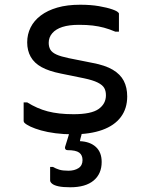

<svg xmlns="http://www.w3.org/2000/svg" viewBox="-20 -560 640 812"><path d="M291 -77Q366 -77 397 -99Q428 -121 428 -157Q428 -176 420.5 -188.5Q413 -201 393 -211Q373 -221 335 -229L237 -249Q187 -259 156 -276Q125 -293 110 -319.5Q95 -346 95 -381Q95 -415 109.5 -444Q124 -473 152.5 -494.5Q181 -516 222.5 -528Q264 -540 319 -540Q364 -540 398.5 -534Q433 -528 454.5 -520.5Q476 -513 480 -507Q482 -506 482.5 -504.5Q483 -503 483 -502Q483 -501 483 -499Q483 -480 483 -462Q483 -444 483 -426H468Q442 -437 419.5 -443Q397 -449 372 -452Q347 -455 314 -455Q272 -455 244 -446Q216 -437 201 -419.5Q186 -402 186 -379Q186 -362 193 -350Q200 -338 218.5 -329.5Q237 -321 271 -314L371 -294Q425 -284 457 -265Q489 -246 503.5 -218Q518 -190 518 -152Q518 -101 491 -65Q464 -29 412.5 -10.5Q361 8 288 8Q249 8 214.5 3.5Q180 -1 153.5 -8.5Q127 -16 109 -24.5Q91 -33 83 -41Q82 -43 81 -44.5Q80 -46 80 -48Q80 -68 80 -88Q80 -108 80 -127H95Q116 -114 137.5 -104.5Q159 -95 182 -89Q205 -83 232 -80Q259 -77 291 -77ZM335 -36Q333 -28 331 -19.5Q329 -11 327.5 -3Q326 5 324 12.5Q322 20 320 27L318 37Q361 39 385.5 61.5Q410 84 410 125Q410 175 376 203.5Q342 232 277 232Q246 232 227.5 228Q209 224 200.5 217Q192 210 192 203Q192 191 192 181Q192 171 192 162Q192 153 192 146H204Q216 153 230.5 157.5Q245 162 269 162Q295 162 312 151Q329 140 329 117Q329 96 315 85.5Q301 75 265 75Q260 75 257 71.5Q254 68 255 62Q259 50 262 39.5Q265 29 268.5 18.5Q272 8 274.5 -2Q277 -12 281 -22Q283 -28 287 -31Q291 -34 302 -35Q313 -36 335 -36Z"/></svg>

Font: RecMonoLinear Nerd Font Mono
Style: Regular
Weight: 400
Monospace: yes
Version: Version 1.085; ttfautohint (v1.8.4.7-5d5b);Nerd Fonts 3.2.1